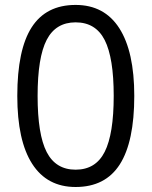

<svg xmlns="http://www.w3.org/2000/svg" viewBox="-20 -745 612 775"><path d="M522 -357.9Q522 -172.9 463.6 -81.5Q405.3 9.8 285.2 9.8Q169.9 9.8 109.9 -83.7Q49.8 -177.2 49.8 -357.9Q49.8 -544.4 107.9 -634.8Q166 -725.1 285.2 -725.1Q401.4 -725.1 461.7 -630.9Q522 -536.6 522 -357.9ZM131.8 -357.9Q131.8 -202.1 168.5 -131.1Q205.1 -60.1 285.2 -60.1Q366.2 -60.1 402.6 -132.1Q439 -204.1 439 -357.9Q439 -511.7 402.6 -583.3Q366.2 -654.8 285.2 -654.8Q205.1 -654.8 168.5 -584.2Q131.8 -513.7 131.8 -357.9Z"/></svg>

Font: f3_58770 
Style: Regular
Weight: 400
Foundry: Ascender Corporation
Version: Version 1.10